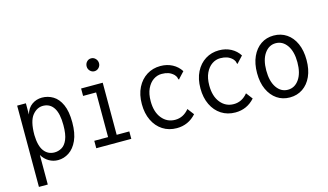

<svg xmlns="http://www.w3.org/2000/svg" viewBox="-92 -956 2435 1424"><g transform="rotate(-15 1125.0 -243.5)"><path d="M54 167V-457H121V-371Q135 -419 169 -443Q203 -467 246 -467Q292 -467 331 -443.5Q370 -420 393.5 -368Q417 -316 417 -232Q417 -148 392.5 -94Q368 -40 328.5 -14Q289 12 244 12Q206 12 174 -7Q142 -26 122 -60V167ZM233 -50Q262 -50 288.5 -65Q315 -80 331.5 -119Q348 -158 348 -229Q348 -317 320.5 -360.5Q293 -404 242 -406Q193 -408 157 -364Q121 -320 121 -213Q123 -129 153 -89.5Q183 -50 233 -50Z M539 0V-57H645V-400H545V-457H711V-57H808V0ZM674 -555Q655 -555 641 -569.5Q627 -584 627 -604Q627 -625 640.5 -639.5Q654 -654 674 -654Q694 -654 708 -639Q722 -624 722 -604Q722 -584 708 -569.5Q694 -555 674 -555Z M1156 11Q1095 11 1048.5 -19Q1002 -49 976 -103Q950 -157 950 -228Q950 -301 977 -354.5Q1004 -408 1050.5 -437Q1097 -466 1155 -466Q1206 -466 1246.5 -444.5Q1287 -423 1311 -385L1270 -341L1264 -333L1259 -338Q1258 -346 1255 -353.5Q1252 -361 1241 -374Q1222 -392 1200 -399.5Q1178 -407 1149 -407Q1115 -407 1085.5 -387Q1056 -367 1037.5 -328Q1019 -289 1019 -232Q1019 -149 1058.5 -100.5Q1098 -52 1160 -52Q1223 -52 1267 -106L1305 -56Q1245 11 1156 11Z M1606 11Q1545 11 1498.5 -19Q1452 -49 1426 -103Q1400 -157 1400 -228Q1400 -301 1427 -354.5Q1454 -408 1500.5 -437Q1547 -466 1605 -466Q1656 -466 1696.5 -444.5Q1737 -423 1761 -385L1720 -341L1714 -333L1709 -338Q1708 -346 1705 -353.5Q1702 -361 1691 -374Q1672 -392 1650 -399.5Q1628 -407 1599 -407Q1565 -407 1535.5 -387Q1506 -367 1487.5 -328Q1469 -289 1469 -232Q1469 -149 1508.5 -100.5Q1548 -52 1610 -52Q1673 -52 1717 -106L1755 -56Q1695 11 1606 11Z M2025 8Q1969 8 1926.5 -21Q1884 -50 1859.5 -103Q1835 -156 1835 -229Q1835 -302 1859.5 -355.5Q1884 -409 1926.5 -438Q1969 -467 2025 -467Q2081 -467 2124 -438Q2167 -409 2191 -355.5Q2215 -302 2215 -229Q2215 -156 2191 -103Q2167 -50 2124 -21Q2081 8 2025 8ZM2025 -51Q2078 -51 2111.5 -99Q2145 -147 2145 -230Q2145 -313 2111.5 -360.5Q2078 -408 2025 -408Q1973 -408 1939.5 -360.5Q1906 -313 1906 -230Q1906 -147 1939 -99Q1972 -51 2025 -51Z"/></g></svg>

Font: Inconsolata SemiCondensed
Style: Regular
Weight: 400
Width: 4
Monospace: yes
Designer: Raph Levien, Cyreal, Brenton Simpson
Foundry: Raph Levien, Cyreal, Google
Version: Version 3.001; ttfautohint (v1.8.2.53-6de2)